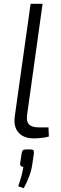

<svg xmlns="http://www.w3.org/2000/svg" viewBox="-20 -720 323 1010"><path d="M204 -700 123 -119Q117 -83 132 -66.5Q147 -50 182 -50H235L237 -2Q229 1 214 3.5Q199 6 183.5 7Q168 8 158 8Q105 8 77.5 -22.5Q50 -53 58 -110L141 -700ZM140 66Q152 66 156 71Q160 76 158 88L150 144Q146 174 133.5 207.5Q121 241 105 270L76 260Q85 233 91.5 211Q98 189 103 157Q94 158 89.5 153Q85 148 86 139L94 86Q96 74 101 70Q106 66 121 66Z"/></svg>

Font: Exo 2 Light
Style: Italic
Weight: 300
Italic angle: -8°
Designer: Natanael Gama
Foundry: Natanael Gama
Version: Version 2.010